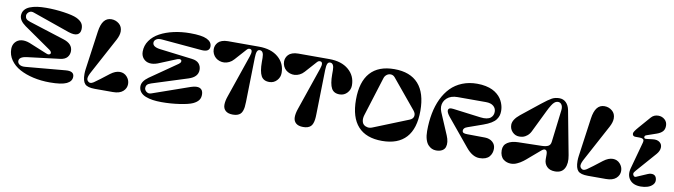

<svg xmlns="http://www.w3.org/2000/svg" viewBox="-37 -1421 7311 2082"><g transform="rotate(10 3618.5 -379.5)"><path d="M231.9 -104 671.9 -143.1Q764.2 -151.4 764.2 -87.9Q764.2 -37.6 708.3 -10.7Q652.3 16.1 523.9 16.1Q427.2 16.1 341.8 -3.2Q256.3 -22.5 191.2 -57.9Q126 -93.3 87.9 -147.9Q49.8 -202.6 49.8 -269Q49.8 -314 75.4 -344.2Q101.1 -374.5 141.8 -380.6Q182.6 -386.7 232.9 -368.2L433.1 -286.1Q451.2 -278.3 462.2 -281.2Q473.1 -284.2 478.3 -291.5Q483.4 -298.8 478.3 -310.5Q473.1 -322.3 459 -332L161.1 -539.1Q90.8 -589.4 90.8 -644Q90.8 -680.2 111.3 -706.3Q131.8 -732.4 168.2 -746.8Q204.6 -761.2 248 -767.6Q291.5 -773.9 344.2 -773.9Q442.9 -774.4 542.2 -760Q641.6 -745.6 686 -725.1Q727.5 -705.6 746.8 -679Q766.1 -652.3 764.2 -610.8Q761.7 -564.9 728 -550.3Q694.3 -535.6 629.9 -557.1L221.2 -700.2Q196.8 -708.5 179.7 -700.7Q162.6 -692.9 153.8 -679.4Q145 -666 145 -653.8Q145 -632.8 156.2 -618.9Q167.5 -605 200.2 -594.2L589.8 -470.2Q691.9 -438 691.9 -357.9Q691.9 -317.9 667.5 -289.6Q643.1 -261.2 589.8 -254.9L231.9 -210.9Q147.9 -200.2 147.9 -153.8Q147.9 -130.9 169.7 -115.7Q191.4 -100.6 231.9 -104Z M882.8 -193.8 941.9 -617.2Q953.1 -697.3 983.6 -736.1Q1014.2 -774.9 1064.9 -774.9Q1112.3 -774.9 1149.2 -744.6Q1186 -714.4 1186 -661.1Q1186 -619.6 1158.7 -567.9L947.8 -175.8Q918.9 -124 918.9 -98.1Q918.9 -80.1 931.4 -67.6Q943.8 -55.2 958 -55.2Q972.7 -55.2 993.7 -68.6Q1014.6 -82 1059.1 -116.2L1150.9 -187Q1205.1 -228 1253.9 -228Q1301.3 -228 1332.5 -193.4Q1363.8 -158.7 1363.8 -113.8Q1363.8 -66.4 1326.7 -33.2Q1289.6 0 1215.8 0H1017.1Q937 0 908 -30.8Q878.9 -61.5 878.9 -140.1Q878.9 -167 882.8 -193.8Z M2080.6 -615.2 1640.6 -653.8Q1600.1 -657.2 1578.4 -642.1Q1556.6 -627 1556.6 -604Q1556.6 -557.6 1640.6 -546.9L1998.5 -502.9Q2051.8 -496.6 2076.2 -468.3Q2100.6 -439.9 2100.6 -399.9Q2100.6 -320.3 1998.5 -288.1L1608.9 -164.1Q1576.2 -153.3 1564.9 -139.2Q1553.7 -125 1553.7 -104Q1553.7 -91.8 1562.5 -78.6Q1571.3 -65.4 1588.4 -57.6Q1605.5 -49.8 1629.9 -58.1L2038.6 -201.2Q2103 -222.7 2136.7 -207.8Q2170.4 -192.9 2172.9 -147Q2174.8 -105.5 2155.5 -79.1Q2136.2 -52.7 2094.7 -33.2Q2050.3 -12.7 1950.7 2Q1851.1 16.6 1752.9 16.1Q1700.2 16.1 1656.7 9.8Q1613.3 3.4 1576.9 -11Q1540.5 -25.4 1520 -51.5Q1499.5 -77.6 1499.5 -113.8Q1499.5 -168.9 1569.8 -219.2L1867.7 -425.8Q1886.7 -439 1888.9 -454.3Q1891.1 -469.7 1877.7 -474.9Q1864.3 -480 1841.8 -472.2L1641.6 -390.1Q1591.3 -371.6 1550.5 -377.7Q1509.8 -383.8 1484.1 -413.8Q1458.5 -443.8 1458.5 -488.8Q1458.5 -555.2 1496.6 -609.9Q1534.7 -664.6 1599.9 -700Q1665 -735.4 1750.5 -754.6Q1835.9 -773.9 1932.6 -773.9Q2061 -773.9 2116.9 -747.1Q2172.9 -720.2 2172.9 -669.9Q2172.9 -606.9 2080.6 -615.2Z M2450.7 -170.9 2611.3 -639.2Q2639.2 -719.2 2594.7 -719.2Q2578.6 -719.2 2564.5 -703.1L2452.6 -578.1Q2430.7 -553.2 2403.1 -540Q2375.5 -526.9 2349.4 -525.4Q2323.2 -523.9 2298.1 -532.2Q2272.9 -540.5 2254.2 -556.6Q2235.4 -572.8 2223.9 -596.9Q2212.4 -621.1 2212.4 -648.9Q2212.4 -669.4 2219.5 -688Q2226.6 -706.5 2241.7 -723.1Q2256.8 -739.7 2284.7 -749.8Q2312.5 -759.8 2349.6 -759.8H2691.4Q2825.2 -759.8 2903.8 -693.4Q2982.4 -627 2982.4 -521Q2982.4 -473.6 2950.2 -438.5Q2918 -403.3 2870.6 -401.9Q2804.2 -399.9 2777.3 -448Q2750.5 -496.1 2750.5 -603V-647Q2750.5 -724.1 2706.5 -724.1Q2686.5 -724.1 2677.5 -703.1Q2668.5 -682.1 2667.5 -634.8L2656.7 -146Q2656.2 -112.3 2653.1 -88.4Q2649.9 -64.5 2642.1 -43.7Q2634.3 -22.9 2621.1 -10.7Q2607.9 1.5 2587.6 8.3Q2567.4 15.1 2538.6 15.1Q2486.3 15.1 2459 -8.8Q2431.6 -32.7 2431.4 -74.2Q2431.2 -115.7 2450.7 -170.9Z M3225.1 -170.9 3385.7 -639.2Q3413.6 -719.2 3369.1 -719.2Q3353 -719.2 3338.9 -703.1L3227.1 -578.1Q3205.1 -553.2 3177.5 -540Q3149.9 -526.9 3123.8 -525.4Q3097.7 -523.9 3072.5 -532.2Q3047.4 -540.5 3028.6 -556.6Q3009.8 -572.8 2998.3 -596.9Q2986.8 -621.1 2986.8 -648.9Q2986.8 -669.4 2993.9 -688Q3001 -706.5 3016.1 -723.1Q3031.2 -739.7 3059.1 -749.8Q3086.9 -759.8 3124 -759.8H3465.8Q3599.6 -759.8 3678.2 -693.4Q3756.8 -627 3756.8 -521Q3756.8 -473.6 3724.6 -438.5Q3692.4 -403.3 3645 -401.9Q3578.6 -399.9 3551.8 -448Q3524.9 -496.1 3524.9 -603V-647Q3524.9 -724.1 3481 -724.1Q3460.9 -724.1 3451.9 -703.1Q3442.9 -682.1 3441.9 -634.8L3431.2 -146Q3430.7 -112.3 3427.5 -88.4Q3424.3 -64.5 3416.5 -43.7Q3408.7 -22.9 3395.5 -10.7Q3382.3 1.5 3362.1 8.3Q3341.8 15.1 3313 15.1Q3260.7 15.1 3233.4 -8.8Q3206.1 -32.7 3205.8 -74.2Q3205.6 -115.7 3225.1 -170.9Z M4180.7 -774.9Q4355.5 -774.9 4445.6 -674.6Q4535.6 -574.2 4535.6 -377.9Q4535.6 -182.1 4445.8 -83.5Q4356 15.1 4180.7 15.1Q4005.9 15.1 3916.3 -83.5Q3826.7 -182.1 3826.7 -377.9Q3826.7 -574.2 3916.5 -674.6Q4006.3 -774.9 4180.7 -774.9ZM4461.4 -369.1 4197.8 -688Q4179.7 -709.5 4154.5 -711.4Q4129.4 -713.4 4108.4 -698Q4087.4 -682.6 4079.6 -657.2L3944.8 -226.1Q3934.6 -191.9 3939.2 -164.1Q3943.8 -136.2 3960.7 -121.6Q3977.5 -106.9 4002.9 -102.8Q4028.3 -98.6 4058.6 -111.8L4437.5 -264.2Q4473.6 -278.3 4480.2 -308.3Q4486.8 -338.4 4461.4 -369.1Z M5392.6 -110.8Q5392.6 -85.9 5385.3 -64.5Q5377.9 -43 5362.5 -24.4Q5347.2 -5.9 5319.6 4.6Q5292 15.1 5254.4 15.1Q5177.2 15.1 5106.4 -70.8L4859.4 -370.1Q4827.6 -410.2 4827.6 -433.1Q4828.1 -452.1 4842.3 -458.5Q4856.4 -464.8 4885.3 -460.9L5189.5 -421.9Q5228 -417 5256.6 -422.1Q5285.2 -427.2 5301 -440.4Q5316.9 -453.6 5324.2 -470.5Q5331.5 -487.3 5331.5 -507.8Q5331.5 -545.9 5302.5 -570.6Q5273.4 -595.2 5220.2 -595.2H4907.2Q4833 -595.2 4790.8 -556.9Q4748.5 -518.6 4748.5 -462.9Q4748.5 -435.5 4761.2 -404.8L4863.3 -165Q4878.4 -129.4 4882.1 -97.9Q4885.7 -66.4 4877.4 -40.8Q4869.1 -15.1 4843.3 0Q4817.4 15.1 4776.4 15.1Q4751.5 15.1 4729.5 5.1Q4707.5 -4.9 4688 -26.1Q4668.5 -47.4 4657 -85.9Q4645.5 -124.5 4645.5 -175.8Q4645.5 -278.8 4662.6 -368.7Q4679.7 -458.5 4715.3 -533.4Q4751 -608.4 4803.2 -661.9Q4855.5 -715.3 4929.2 -745.1Q5002.9 -774.9 5092.3 -774.9Q5143.6 -774.9 5187 -765.9Q5230.5 -756.8 5261.2 -741.9Q5292 -727.1 5316.4 -706.3Q5340.8 -685.5 5356 -663.6Q5371.1 -641.6 5380.9 -616.9Q5390.6 -592.3 5394.5 -570.8Q5398.4 -549.3 5398.4 -528.8Q5398.4 -501 5392.1 -478.8Q5385.7 -456.5 5368.7 -433.1Q5351.6 -409.7 5317.6 -388.9Q5283.7 -368.2 5232.4 -350.1L5068.4 -292Q5025.4 -277.8 5025.4 -248Q5025.4 -231 5038.1 -223.9Q5050.8 -216.8 5079.6 -216.8L5276.4 -214.8Q5326.7 -213.9 5359.6 -185.3Q5392.6 -156.7 5392.6 -110.8Z M5638.2 -227.1 5896.5 -232.9Q5943.8 -233.9 5968.5 -247.1Q5993.2 -260.3 5997.1 -295.9L6040 -649.9Q6044.9 -690.9 6027.3 -714.4Q6009.8 -737.8 5978 -731.9Q5963.4 -729 5949 -716.6Q5934.6 -704.1 5920.7 -681.4Q5906.7 -658.7 5901.4 -648.7Q5896 -638.7 5885.3 -617.2L5764.2 -369.1Q5749 -338.4 5725.3 -319.6Q5701.7 -300.8 5681.4 -295.4Q5661.1 -290 5639.2 -290Q5594.7 -290 5563.5 -322.3Q5532.2 -354.5 5532.2 -400.9Q5532.2 -458.5 5608.4 -520L5809.1 -680.2Q5880.4 -736.8 5915.8 -755.9Q5951.2 -774.9 5997.1 -774.9Q6041.5 -774.9 6071.3 -745.4Q6101.1 -715.8 6111.3 -664.1L6202.1 -183.1Q6218.8 -95.2 6189.7 -40Q6160.6 15.1 6086.4 15.1Q6027.8 15.1 5996.6 -17.1Q5965.3 -49.3 5965.3 -98.1V-149.9Q5965.3 -189.9 5946.5 -197.8Q5927.7 -205.6 5901.4 -182.1L5803.2 -98.1Q5798.8 -94.7 5782.2 -80.1Q5765.6 -65.4 5756.8 -58.1Q5748 -50.8 5730.7 -37.6Q5713.4 -24.4 5700 -16.8Q5686.5 -9.3 5669.4 -1Q5652.3 7.3 5635.3 11.2Q5618.2 15.1 5601.1 15.1Q5578.1 15.1 5557.1 8.3Q5536.1 1.5 5517.8 -12.7Q5499.5 -26.9 5488.8 -52.5Q5478 -78.1 5478 -111.8Q5478 -168.5 5522.5 -197Q5566.9 -225.6 5638.2 -227.1Z M6312 -193.8 6371.1 -617.2Q6382.3 -697.3 6412.8 -736.1Q6443.4 -774.9 6494.1 -774.9Q6541.5 -774.9 6578.4 -744.6Q6615.2 -714.4 6615.2 -661.1Q6615.2 -619.6 6587.9 -567.9L6377 -175.8Q6348.1 -124 6348.1 -98.1Q6348.1 -80.1 6360.6 -67.6Q6373 -55.2 6387.2 -55.2Q6401.9 -55.2 6422.9 -68.6Q6443.8 -82 6488.3 -116.2L6580.1 -187Q6634.3 -228 6683.1 -228Q6730.5 -228 6761.7 -193.4Q6793 -158.7 6793 -113.8Q6793 -66.4 6755.9 -33.2Q6718.8 0 6645 0H6446.3Q6366.2 0 6337.2 -30.8Q6308.1 -61.5 6308.1 -140.1Q6308.1 -167 6312 -193.8Z M6848.1 -538.1Q6848.1 -555.7 6895 -609.9L7008.3 -740.2Q7038.6 -774.9 7086.9 -774.9Q7127.4 -774.9 7157.2 -749Q7187 -723.1 7187 -680.2Q7187 -640.6 7165.8 -617.9Q7144.5 -595.2 7105 -581.1L6995.1 -543Q6976.1 -537.1 6976.1 -520Q6976.1 -501 7002 -503.9L7070.3 -512.2Q7119.1 -518.1 7147.2 -496.3Q7175.3 -474.6 7173.3 -437.3Q7171.4 -399.9 7139.2 -362.8L6948.2 -145Q6927.2 -121.6 6927.2 -108.9Q6927.2 -93.3 6938.2 -83.7Q6949.2 -74.2 6962.9 -80.1L7083 -131.8Q7099.1 -138.7 7115 -140.4Q7130.9 -142.1 7145 -137.7Q7159.2 -133.3 7168.7 -120.1Q7178.2 -106.9 7180.2 -85.9Q7183.6 -54.2 7161.6 -30.5Q7139.6 -6.8 7105 4.2Q7070.3 15.1 7030.3 15.1Q6946.3 15.1 6908 -34.9Q6869.6 -85 6890.1 -161.1L6971.2 -457Q6974.1 -467.3 6974.1 -475.1Q6974.1 -491.7 6961.9 -498.8Q6949.7 -505.9 6924.3 -505.9H6881.3Q6848.1 -505.9 6848.1 -538.1Z"/></g></svg>

Font: Pilowlava
Style: Regular
Weight: 400
Designer: Anton Moglia, Jérémy Landes, Maksym Kobuzan (Cyrillic), Velvetyne Type Foundry
Foundry: Anton Moglia, Jérémy Landes, Velvetyne Type Foundry
Version: Version 1.001;hotconv 1.0.109;makeotfexe 2.5.65596